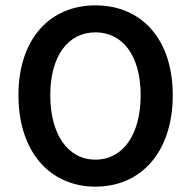

<svg xmlns="http://www.w3.org/2000/svg" viewBox="-20 -686 714 718"><path d="M49 -330C49 -118 167 12 337 12C508 12 626 -118 626 -330C626 -541 508 -666 337 -666C167 -666 49 -541 49 -330ZM168 -330C168 -476 234 -565 337 -565C440 -565 506 -476 506 -330C506 -183 440 -89 337 -89C234 -89 168 -183 168 -330Z"/></svg>

Font: DAIFUKU Sans Semibold
Style: Regular
Weight: 600
Designer: Original font ‘Source Sans 3’ : Paul D. Hunt
Foundry: Daifuku
Version: Version 1.000